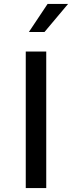

<svg xmlns="http://www.w3.org/2000/svg" viewBox="-20 -964 369 984"><path d="M208 -800H128L224 -944H329ZM217 0H112V-700H217Z"/></svg>

Font: Simpel Medium
Style: Regular
Weight: 500
Designer: Janko Jovanovic
Version: Version 1.048;PS 001.048;hotconv 1.0.88;makeotf.lib2.5.64775